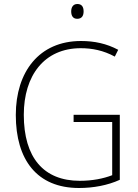

<svg xmlns="http://www.w3.org/2000/svg" viewBox="-20 -930 690 960"><path d="M367 -910C345 -910 336 -893 336 -873C336 -851 345 -836 366 -836C389 -836 398 -851 398 -873C398 -894 390 -910 367 -910ZM348 -356V-320H541V-54C497 -37 442 -26 379 -26C198 -26 99 -142 99 -356C99 -552 201 -689 384 -689C440 -689 497 -678 554 -647L571 -681C513 -712 452 -725 385 -725C176 -725 59 -571 59 -355C59 -131 165 10 375 10C446 10 518 -3 579 -31V-356Z"/></svg>

Font: Noto Sans Gurmukhi UI SemiCondensed ExtraLight
Style: Regular
Weight: 200
Width: 4
Designer: Jelle Bosma - Monotype Design Team
Foundry: Monotype Imaging Inc.
Version: Version 2.004